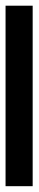

<svg xmlns="http://www.w3.org/2000/svg" viewBox="238 -380 134 667"><g transform="rotate(-90 304.5 -47.0)"><path d="M-9.3 0V-94.2H617.7V0Z"/></g></svg>

Font: Vazir Code Hack
Style: Code-Hack
Weight: 400
Foundry: DejaVu fonts team - Redesigned by Saber Rastikerdar
Version: Version 1.1.2